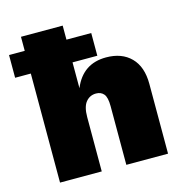

<svg xmlns="http://www.w3.org/2000/svg" viewBox="-132 -802 857 898"><g transform="rotate(-15 296.5 -353.0)"><path d="M49 0V-528H-27V-638H49V-706H251V-638H371V-528H251V-403Q295 -510 408 -510Q484 -510 528 -465.5Q572 -421 572 -338V0H370V-284Q370 -327 356.5 -343Q343 -359 319 -359Q289 -359 270 -336Q251 -313 251 -263V0Z"/></g></svg>

Font: Work Sans ExtraBold
Style: Regular
Weight: 800
Designer: Wei Huang
Foundry: Wei Huang
Version: Version 2.012; ttfautohint (v1.8.3)